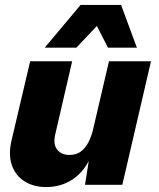

<svg xmlns="http://www.w3.org/2000/svg" viewBox="-20 -748 642 777"><path d="M167 9Q116 9 79.5 -14Q43 -37 28 -79.5Q13 -122 27 -181L102 -500H272L204 -206Q194 -165 211 -143Q228 -121 261 -121Q289 -121 307.5 -135Q326 -149 338.5 -173.5Q351 -198 358 -230L421 -500H591L475 0H324L349 -159L358 -144Q336 -70 285.5 -30.5Q235 9 167 9ZM161 -555 306 -728H470L534 -555H417L372 -643L289 -555Z"/></svg>

Font: Kantumruy Pro
Style: Italic
Weight: 400
Italic angle: -13°
Designer: Sovichet Tep
Foundry: Sovichet Tep
Version: Version 1.002